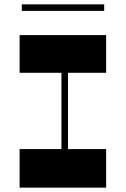

<svg xmlns="http://www.w3.org/2000/svg" viewBox="-20 -861 577 881"><path d="M458 -841H80V-811H458ZM467 -527V-700H70V-527H262V-177H70V0H467V-177H292V-527Z"/></svg>

Font: Space Cowgirl Black
Style: Regular
Weight: 900
Designer: Valery Marier
Foundry: Valery Marier
Version: Version 1.000;hotconv 1.0.109;makeotfexe 2.5.65596